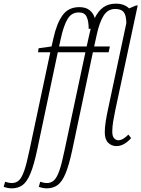

<svg xmlns="http://www.w3.org/2000/svg" viewBox="-144 -790 773 1050"><path d="M-80 240Q-92 240 -103.5 237.5Q-115 235 -124 232L-116 204Q-110 206 -99.5 208.5Q-89 211 -80 211Q-56 211 -40.5 196.5Q-25 182 -11.5 143.5Q2 105 17 32L131 -504H64L67 -526L138 -536L148 -580Q166 -662 198 -706.5Q230 -751 290 -751Q326 -751 347 -733.5Q368 -716 374 -691Q393 -730 421 -750Q449 -770 490 -770Q514 -770 532 -763Q550 -756 562 -744L600 -760H609L487 -190Q480 -157 475 -126.5Q470 -96 470 -70Q470 -44 480.5 -33.5Q491 -23 503 -23Q517 -23 532 -32.5Q547 -42 558 -54L573 -35Q557 -16 536 -3.5Q515 9 493 9Q466 9 447.5 -9.5Q429 -28 429 -66Q429 -93 434 -125Q439 -157 447 -194L547 -664Q546 -708 532 -724.5Q518 -741 486 -741Q446 -741 423 -705Q400 -669 385 -600L371 -536H457L450 -504H364L251 31Q233 115 214 160Q195 205 170.5 222.5Q146 240 112 240Q100 240 88 237.5Q76 235 68 232L76 204Q82 206 92.5 208.5Q103 211 112 211Q135 211 151 196.5Q167 182 180.5 143.5Q194 105 209 32L323 -504H172L59 31Q41 115 22 160Q3 205 -21 222.5Q-45 240 -80 240ZM179 -536H330L344 -599Q348 -617 352 -633Q347 -632 341 -632Q341 -674 330 -698Q319 -722 287 -722Q247 -722 225.5 -686Q204 -650 189 -581Z"/></svg>

Font: Noto Serif ExtraCondensed ExtraLight
Style: Italic
Weight: 200
Width: 2
Italic angle: -12°
Designer: Monotype Design Team
Foundry: Monotype Imaging Inc.
Version: Version 2.014; ttfautohint (v1.8.4.7-5d5b)